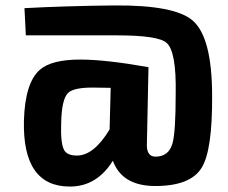

<svg xmlns="http://www.w3.org/2000/svg" viewBox="-20 -674 839 706"><path d="M70 -644Q218 -652 398 -654Q623 -656 689 -598Q760 -536 760 -320Q761 -122 722 -58Q681 10 551 10Q429 10 395 -83Q336 12 237 12Q62 12 68 -231Q72 -369 126 -417Q169 -455 275 -455Q368 -455 526 -427L520 -138Q521 -98 552 -98Q600 -98 614 -146Q626 -186 626 -328Q629 -484 593 -516Q563 -544 410 -544H75ZM320 -352Q250 -352 230 -332Q207 -309 205 -224Q202 -147 216 -122Q227 -102 263 -102Q325 -102 383 -198L387 -351Z"/></svg>

Font: Taylor Sans Bold LRS
Style: Bold
Weight: 700
Italic angle: -8°
Designer: Natanael Gama
Version: Version 1.001 September 8, 2015